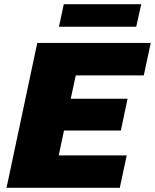

<svg xmlns="http://www.w3.org/2000/svg" viewBox="-20 -892 736 912"><path d="M11 0 157 -688H696L663 -534H340L316 -423H586L554 -272H284L259 -154H582L549 0ZM260 -765 283 -872H651L627 -765Z"/></svg>

Font: Saira SemiExpanded ExtraBold
Style: Italic
Weight: 800
Width: 6
Italic angle: -12°
Designer: Hector Gatti with collaboration of the Omnibus-Type team
Foundry: Omnibus-Type
Version: Version 1.101